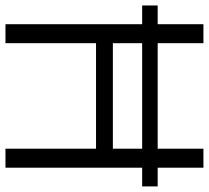

<svg xmlns="http://www.w3.org/2000/svg" viewBox="-51 -712 763 701"><g transform="rotate(90 330.5 -361.5)"><path d="M68.4 -722.7H137.7V-555.7H522.9V-722.7H592.3V-555.7H660.6V-499H592.3V0H522.9V-330.6H137.7V0H68.4V-499H0V-555.7H68.4ZM137.7 -392.1H522.9V-499H137.7Z"/></g></svg>

Font: Giphurs Light
Style: Regular
Weight: 300
Version: Version 0.920; ttfautohint (v1.8.4.7-5d5b)